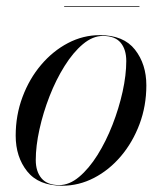

<svg xmlns="http://www.w3.org/2000/svg" viewBox="-20 -582 522 612"><path d="M184.5 -562H424.5V-560H184.5ZM178.5 10Q103 10 66.5 -36Q30 -82 30 -149.5Q30 -215 51.8 -273Q73.5 -331 111 -375.2Q148.5 -419.5 196.8 -444.8Q245 -470 298 -470Q374 -470 410.2 -423.8Q446.5 -377.5 446.5 -310Q446.5 -244.5 424.8 -186.5Q403 -128.5 365.5 -84.2Q328 -40 279.8 -15Q231.5 10 178.5 10ZM168.5 8Q201 8 232.2 -18.2Q263.5 -44.5 290.8 -88Q318 -131.5 338.5 -184Q359 -236.5 370.8 -289.8Q382.5 -343 382.5 -387.5Q382.5 -424.5 364.5 -446Q346.5 -467.5 308 -467.5Q275.5 -467.5 244.2 -441.2Q213 -415 185.8 -371.5Q158.5 -328 138 -275.5Q117.5 -223 105.8 -169.8Q94 -116.5 94 -72Q94 -35.5 112.2 -13.8Q130.5 8 168.5 8Z"/></svg>

Font: Bodoni* 96pt
Style: Italic
Weight: 400
Italic angle: -13°
Version: Version 2.3